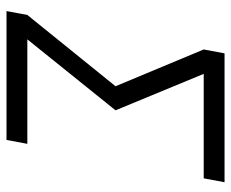

<svg xmlns="http://www.w3.org/2000/svg" viewBox="-80 -630 710 590"><g transform="rotate(90 275.0 -335.0)"><path d="M14 0 26 -64 245 -335 132 -606 144 -670H540L528 -606H207L319 -335L101 -64H422L410 0Z"/></g></svg>

Font: Lode
Style: Italic
Weight: 400
Italic angle: -11°
Monospace: yes
Designer: Belleve Invis
Foundry: Belleve Invis
Version: Version 29.2.0; ttfautohint (v1.8.3)